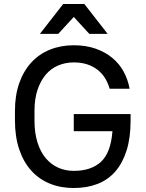

<svg xmlns="http://www.w3.org/2000/svg" viewBox="-20 -935 730 963"><path d="M350 8Q284 8 230 -14Q176 -36 137 -79Q98 -122 76.5 -185.5Q55 -249 55 -331V-379Q55 -457 76.5 -518Q98 -579 137 -621.5Q176 -664 230.5 -686Q285 -708 350 -708Q411 -708 459.5 -691Q508 -674 543.5 -644.5Q579 -615 600.5 -575Q622 -535 630 -490H530Q522 -518 507.5 -542Q493 -566 470.5 -584Q448 -602 418 -612Q388 -622 350 -622Q308 -622 271.5 -606.5Q235 -591 209 -560Q183 -529 168 -484Q153 -439 153 -379V-331Q153 -268 168 -220.5Q183 -173 209.5 -141.5Q236 -110 272 -94Q308 -78 350 -78Q438 -78 487 -124Q536 -170 544 -277H350V-363H635V-330Q635 -244 615 -180.5Q595 -117 558.5 -75Q522 -33 469 -12.5Q416 8 350 8ZM297 -915H403L520 -765H428L350 -850L272 -765H180Z"/></svg>

Font: PT Root UI Medium
Style: Regular
Weight: 500
Designer: Vitaly Kuzmin
Foundry: ParaType Ltd.
Version: Version 2.001G